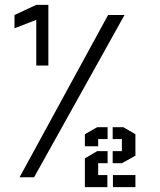

<svg xmlns="http://www.w3.org/2000/svg" viewBox="-20 -734 660 794"><path d="M495 -672 121 -1H61L427 -672ZM331 -79 382 -109H425V-59H386V-10H424V40H331ZM331 -129V-179L382 -208H425V-159H386V-129ZM540 40H447V-10H540ZM484 -59H446V-109H484V-159H446V-208H490L540 -179V-90ZM180 -463H130V-652L40 -617V-672L130 -714H180Z"/></svg>

Font: Wallpoet
Style: Regular
Weight: 400
Designer: Lars Berggren
Foundry: Lars Berggren
Version: Version 1.000